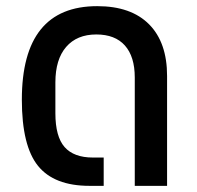

<svg xmlns="http://www.w3.org/2000/svg" viewBox="-20 -604 641 624"><path d="M271 0Q156 0 103.5 -65Q51 -130 51 -280Q51 -584 296 -584Q406 -584 464.5 -525Q523 -466 523 -357V0H418V-352Q418 -420 386 -456Q354 -492 293 -492Q230 -492 195 -451.5Q160 -411 160 -336V-236Q160 -160 190 -126Q220 -92 282 -92H317V0Z"/></svg>

Font: Anuphan Medium
Style: Regular
Weight: 500
Designer: Mike Abbink, Paul van der Laan, Pieter van Rosmalen, Mint Tantisuwanna
Foundry: Bold Monday; Cadson Demak
Version: Version 3.002;hotconv 1.0.109;makeotfexe 2.5.65596